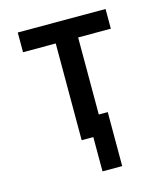

<svg xmlns="http://www.w3.org/2000/svg" viewBox="-103 -598 706 828"><g transform="rotate(-15 250.0 -183.5)"><path d="M252 153V0H200V-432H54V-520H446V-432H300V-88H340V153Z"/></g></svg>

Font: Iosevka SS18 Semibold
Style: Regular
Weight: 600
Monospace: yes
Designer: Belleve Invis
Foundry: Belleve Invis
Version: Version 25.1.1; ttfautohint (v1.8.4)